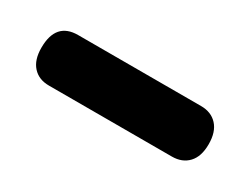

<svg xmlns="http://www.w3.org/2000/svg" viewBox="-27 -741 422 324"><g transform="rotate(30 184.0 -579.0)"><path d="M21 -579Q21 -628.5 64 -628.5H303.5Q323.5 -628.5 335.2 -615.8Q347 -603 347 -579Q347 -555 335.2 -542.5Q323.5 -530 303.5 -530H64Q44 -530 32.5 -542.8Q21 -555.5 21 -579Z"/></g></svg>

Font: Fraunces 72pt SuperSoft
Style: Bold
Weight: 700
Version: Version 1.000;[0bf87f6ff]